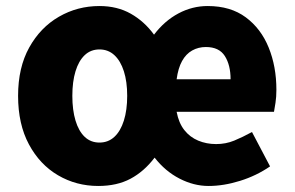

<svg xmlns="http://www.w3.org/2000/svg" viewBox="-20 -603 978 637"><path d="M306 14Q233 14 172.5 -21.5Q112 -57 76 -124Q40 -191 40 -285Q40 -379 77 -445.5Q114 -512 175.5 -547.5Q237 -583 310 -583Q369 -583 414 -557.5Q459 -532 491 -488Q526 -534 572 -558.5Q618 -583 669 -583Q745 -583 795.5 -545.5Q846 -508 871.5 -445Q897 -382 897 -305Q897 -281 894 -262Q891 -243 889 -232H566Q573 -195 591.5 -171.5Q610 -148 637.5 -136.5Q665 -125 697 -125Q729 -125 757 -136.5Q785 -148 816 -165L876 -51Q831 -20 776.5 -3Q722 14 672 14Q623 14 575.5 -10.5Q528 -35 493 -80Q458 -34 413 -10Q368 14 306 14ZM310 -130Q339 -130 359.5 -149Q380 -168 391 -203Q402 -238 402 -285Q402 -332 391 -366.5Q380 -401 359.5 -420Q339 -439 310 -439Q281 -439 261 -420Q241 -401 230.5 -366.5Q220 -332 220 -285Q220 -238 230.5 -203Q241 -168 261 -149Q281 -130 310 -130ZM566 -340H745Q745 -387 726 -417Q707 -447 663 -447Q638 -447 617.5 -435.5Q597 -424 584 -400.5Q571 -377 566 -340Z"/></svg>

Font: Noto Sans KR Thin Black
Style: Regular
Weight: 900
Version: Version 2.004-H2;hotconv 1.0.118;makeotfexe 2.5.65603